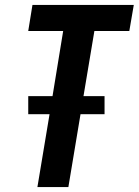

<svg xmlns="http://www.w3.org/2000/svg" viewBox="-20 -755 560 775"><path d="M131 0 180 -294H94V-367H192L235 -630H94L111 -735H520L502 -630H361L317 -367H402V-294H305L256 0Z"/></svg>

Font: Iosevka Curly XBdObl
Style: Regular
Weight: 800
Italic angle: -9°
Monospace: yes
Designer: Belleve Invis
Foundry: Belleve Invis
Version: Version 11.1.0; ttfautohint (v1.8.3)